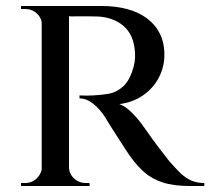

<svg xmlns="http://www.w3.org/2000/svg" viewBox="-20 -620 701 640"><path d="M198 -600H320Q365 -600 403 -590Q441 -580 469 -559.5Q497 -539 512.5 -508.5Q528 -478 528 -437Q528 -398 510 -362.5Q492 -327 458 -303Q424 -279 378 -273Q399 -266 423 -241Q447 -216 462 -193Q464 -191 476 -173.5Q488 -156 506.5 -131.5Q525 -107 544 -83Q565 -59 581.5 -43Q598 -27 617 -18.5Q636 -10 661 -10V0H613Q558 0 522 -12Q486 -24 462 -45Q438 -66 420 -91Q414 -98 401 -118Q388 -138 373.5 -160.5Q359 -183 347 -202Q335 -221 332 -227Q314 -255 291.5 -273.5Q269 -292 245 -292V-302Q245 -302 258 -301.5Q271 -301 291 -302Q317 -303 342.5 -307.5Q368 -312 390 -331.5Q412 -351 424 -393Q427 -402 429 -415.5Q431 -429 430 -445Q428 -476 418 -498Q408 -520 390.5 -534.5Q373 -549 351.5 -556.5Q330 -564 305 -565Q268 -566 239.5 -565.5Q211 -565 208 -566Q208 -566 205.5 -574.5Q203 -583 200.5 -591.5Q198 -600 198 -600ZM210 -600V0H119V-600ZM122 -64 131 0H50V-10Q51 -10 57 -10Q63 -10 64 -10Q87 -10 103 -26Q119 -42 120 -64ZM122 -537H120Q119 -560 103 -575Q87 -590 64 -590Q63 -590 57 -590Q51 -590 50 -590V-600H131ZM207 -64H210Q210 -41 226.5 -25.5Q243 -10 266 -10Q266 -10 271.5 -10Q277 -10 278 -10L279 0H197Z"/></svg>

Font: Cinzel Eorzea
Style: Regular
Weight: 500
Designer: Natanael Gama
Version: Version 2.000